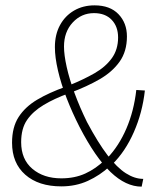

<svg xmlns="http://www.w3.org/2000/svg" viewBox="-20 -687 586 717"><path d="M209 9Q124 9 74.5 -34.5Q25 -78 25 -154Q25 -212 49.5 -250Q74 -288 118.5 -314.5Q163 -341 225 -363L240 -369Q292 -390 333 -413.5Q374 -437 397.5 -469.5Q421 -502 421 -547Q421 -588 397 -613Q373 -638 331 -638Q284 -638 251.5 -603Q219 -568 219 -513Q219 -482 229 -437Q239 -392 258.5 -339Q278 -286 305 -231Q346 -154 381.5 -107.5Q417 -61 450 -40Q483 -19 515 -19L509 10Q450 10 393 -44.5Q336 -99 277 -213Q250 -266 229 -320Q208 -374 196.5 -423.5Q185 -473 185 -511Q185 -558 204 -593Q223 -628 256.5 -647.5Q290 -667 333 -667Q391 -667 422.5 -634Q454 -601 454 -551Q454 -495 426.5 -456.5Q399 -418 352 -391Q305 -364 244 -341L238 -339Q183 -319 143 -295Q103 -271 81 -239Q59 -207 59 -156Q59 -92 101 -56.5Q143 -21 209 -21Q259 -21 298.5 -39Q338 -57 372 -90L381 -97Q424 -142 452 -207Q480 -272 489 -351L521 -349Q512 -267 480 -194Q448 -121 399 -73L390 -66Q353 -32 308 -11.5Q263 9 209 9Z"/></svg>

Font: Kantumruy Pro ExtraLight
Style: Italic
Weight: 250
Italic angle: -13°
Version: Version 1.002